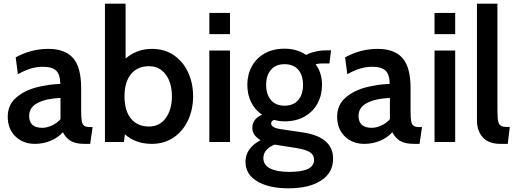

<svg xmlns="http://www.w3.org/2000/svg" viewBox="-20 -770 2800 1041"><path d="M22 -137Q22 -202 68 -241Q114 -280 178.5 -296.5Q243 -313 307 -315Q306 -367 284 -387.5Q262 -408 211 -408Q179 -408 147.5 -398.5Q116 -389 77 -368L65 -459Q149 -505 242 -505Q332 -505 376 -455.5Q420 -406 420 -292V-169Q420 -130 423.5 -112.5Q427 -95 436.5 -88Q446 -81 468 -81H482L469 10H438Q390 10 363.5 -6Q337 -22 321 -53Q295 -24 255 -7Q215 10 169 10Q105 10 63.5 -30.5Q22 -71 22 -137ZM308 -124V-239Q231 -236 184.5 -212Q138 -188 138 -142Q138 -77 209 -77Q234 -77 261.5 -89.5Q289 -102 308 -124Z M1027 -248Q1027 -177 999.5 -118Q972 -59 921.5 -24.5Q871 10 803 10Q715 10 657 -42L652 0H549V-750H661V-453Q723 -505 803 -505Q873 -505 923.5 -470Q974 -435 1000.5 -376.5Q1027 -318 1027 -248ZM912 -248Q912 -321 878.5 -366Q845 -411 788 -411Q725 -411 690 -368Q655 -325 655 -248Q655 -170 690 -127Q725 -84 788 -84Q845 -84 878.5 -129.5Q912 -175 912 -248Z M1115 -700H1227V-585H1115ZM1115 -496H1227V0H1115Z M1311 107Q1311 33 1393 -10Q1348 -36 1348 -77Q1348 -125 1401 -148Q1362 -174 1341.5 -216Q1321 -258 1321 -310Q1321 -365 1345 -409.5Q1369 -454 1414.5 -480Q1460 -506 1523 -506Q1591 -506 1640 -472Q1659 -483 1688.5 -490Q1718 -497 1752 -497H1775L1766 -426H1729Q1710 -426 1691 -422Q1726 -375 1726 -310Q1726 -255 1702 -210Q1678 -165 1632 -138.5Q1586 -112 1523 -112Q1495 -112 1466 -120Q1450 -114 1450 -100Q1450 -88 1465.5 -80Q1481 -72 1514 -68L1616 -53Q1786 -29 1786 90Q1786 166 1721.5 208.5Q1657 251 1543 251Q1438 251 1374.5 213Q1311 175 1311 107ZM1623 -310Q1623 -362 1597 -392Q1571 -422 1523 -422Q1475 -422 1449 -391.5Q1423 -361 1423 -310Q1423 -258 1449 -227.5Q1475 -197 1523 -197Q1571 -197 1597 -227.5Q1623 -258 1623 -310ZM1683 97Q1683 70 1660.5 55.5Q1638 41 1589 33L1469 14Q1441 25 1424.5 43.5Q1408 62 1408 87Q1408 125 1445 143.5Q1482 162 1549 162Q1683 162 1683 97Z M1808 -137Q1808 -202 1854 -241Q1900 -280 1964.5 -296.5Q2029 -313 2093 -315Q2092 -367 2070 -387.5Q2048 -408 1997 -408Q1965 -408 1933.5 -398.5Q1902 -389 1863 -368L1851 -459Q1935 -505 2028 -505Q2118 -505 2162 -455.5Q2206 -406 2206 -292V-169Q2206 -130 2209.5 -112.5Q2213 -95 2222.5 -88Q2232 -81 2254 -81H2268L2255 10H2224Q2176 10 2149.5 -6Q2123 -22 2107 -53Q2081 -24 2041 -7Q2001 10 1955 10Q1891 10 1849.5 -30.5Q1808 -71 1808 -137ZM2094 -124V-239Q2017 -236 1970.5 -212Q1924 -188 1924 -142Q1924 -77 1995 -77Q2020 -77 2047.5 -89.5Q2075 -102 2094 -124Z M2336 -700H2448V-585H2336ZM2336 -496H2448V0H2336Z M2566 -116V-750H2677V-168Q2677 -126 2682 -108.5Q2687 -91 2700 -86Q2713 -81 2744 -81L2733 10H2693Q2629 10 2597.5 -25.5Q2566 -61 2566 -116Z"/></svg>

Font: Cabin SemiBold
Style: Regular
Weight: 600
Designer: Pablo Impallari
Foundry: Pablo Impallari. http://www.impallari.com Igino Marini. http://www.ikern.com
Version: Version 2.200